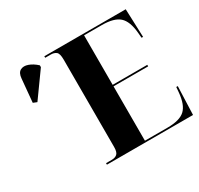

<svg xmlns="http://www.w3.org/2000/svg" viewBox="-152 -908 1134 1095"><g transform="rotate(-30 415.0 -361.0)"><path d="M256 0V-10H294Q316 -10 329 -21.5Q342 -33 342 -67V-642Q342 -683 328 -693.5Q314 -704 293 -704H256V-714H792L799 -528H789L786 -563Q779 -641 744 -672.5Q709 -704 629 -704H512V-378H740V-368H512V-10H661Q741 -10 775.5 -41.5Q810 -73 817 -151L820 -186H830L823 0ZM91 -507 66 -517 80 -669Q83 -705 103.5 -716Q124 -727 152.5 -717Q181 -707 208 -682V-670Z"/></g></svg>

Font: Noto Serif Display SemiCondensed ExtraBold
Style: Regular
Weight: 800
Width: 4
Designer: Monotype Design Team
Foundry: Monotype Imaging Inc.
Version: Version 2.009